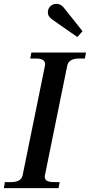

<svg xmlns="http://www.w3.org/2000/svg" viewBox="-35 -971 464 991"><path d="M239 -867Q225 -877 218.5 -886Q212 -895 212 -907Q212 -914 213 -917Q216 -931 227.5 -941Q239 -951 257 -951Q282 -951 301 -923L391 -810L364 -780ZM-10 -31H19Q47 -31 62.5 -39.5Q78 -48 82 -67L197 -632Q198 -635 198 -640Q198 -669 150 -669H121L127 -700H409L403 -669H375Q319 -669 312 -632L197 -67Q196 -64 196 -58Q196 -44 208 -37.5Q220 -31 245 -31H273L267 0H-15Z"/></svg>

Font: Taviraj Medium
Style: Italic
Weight: 500
Italic angle: -12°
Designer: Katatrad Team
Foundry: CadsonDemak
Version: Version 1.001